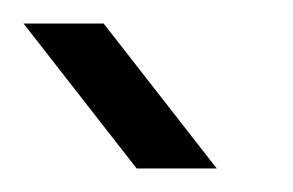

<svg xmlns="http://www.w3.org/2000/svg" viewBox="-24 -900 249 163"><path d="M92 -757 -4 -880H64L160 -757Z"/></svg>

Font: MuseoModerno SemiBold Light
Style: Regular
Weight: 300
Version: Version 1.001